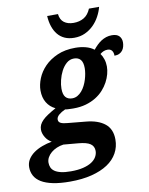

<svg xmlns="http://www.w3.org/2000/svg" viewBox="-163 -838 895 1153"><g transform="rotate(-10 284.5 -261.5)"><path d="M88.9 -329.1Q88.9 -363.8 104.2 -402.1Q119.6 -440.4 150.6 -472.4Q181.6 -504.4 228.5 -525.1Q275.4 -545.9 338.9 -545.9Q372.1 -545.9 401.1 -538.3Q430.2 -530.8 452.1 -514.2Q463.4 -528.3 476.1 -540.8Q488.8 -553.2 502.9 -562.3Q517.1 -571.3 533.2 -576.7Q549.3 -582 567.9 -582Q598.6 -582 612.8 -567.1Q627 -552.2 627 -528.8Q627 -516.6 623.8 -503.9Q620.6 -491.2 613.3 -481Q606 -470.7 593.5 -464.4Q581.1 -458 563 -458Q563 -478.5 554 -489.7Q544.9 -501 527.8 -501Q514.2 -501 502.9 -496.1Q491.7 -491.2 481.9 -482.9Q492.7 -468.8 499.8 -447.3Q506.8 -425.8 506.8 -402.8Q506.8 -380.9 500.5 -356.7Q494.1 -332.5 481.4 -308.8Q468.8 -285.2 449.2 -263.4Q429.7 -241.7 402.8 -225.1Q376 -208.5 341.8 -198.7Q307.6 -189 266.1 -189Q261.7 -189 254.6 -189.2Q247.6 -189.5 240.2 -189.7Q232.9 -189.9 226.1 -190.4Q219.2 -190.9 214.8 -191.9Q191.4 -181.6 175.8 -168.2Q160.2 -154.8 160.2 -139.2Q160.2 -130.9 164.3 -125.5Q168.5 -120.1 175.5 -116.9Q182.6 -113.8 192.4 -111.8Q202.1 -109.9 213.9 -108.9L326.2 -98.1Q399.4 -91.3 440.2 -58.3Q481 -25.4 481 38.1Q481 83.5 460.2 120.8Q439.5 158.2 399.7 184.6Q359.9 210.9 302 225.6Q244.1 240.2 169.9 240.2Q108.9 240.2 65.7 231.2Q22.5 222.2 -4.9 205.6Q-32.2 189 -45.2 165.3Q-58.1 141.6 -58.1 112.8Q-58.1 86.4 -44.7 64.9Q-31.2 43.5 -8.8 27.6Q13.7 11.7 42.5 1Q71.3 -9.8 102.1 -15.1Q92.3 -20 83 -28.6Q73.7 -37.1 66.7 -48.1Q59.6 -59.1 55.2 -71.5Q50.8 -84 50.8 -97.2Q50.8 -112.8 57.1 -126.5Q63.5 -140.1 76.7 -153.3Q89.8 -166.5 110.4 -179.9Q130.9 -193.4 159.2 -209Q126 -224.6 107.4 -255.4Q88.9 -286.1 88.9 -329.1ZM352.1 85Q352.1 56.6 330.3 41.5Q308.6 26.4 256.8 22L168 14.2Q146 17.1 126.7 25.4Q107.4 33.7 92.8 45.9Q78.1 58.1 69.6 73.5Q61 88.9 61 106Q61 121.6 66.7 135Q72.3 148.4 86.2 158.4Q100.1 168.5 124.3 174.3Q148.4 180.2 185.1 180.2Q229 180.2 260.5 172.4Q292 164.6 312.3 151.4Q332.5 138.2 342.3 120.8Q352.1 103.5 352.1 85ZM269 -250Q286.6 -250 301.3 -258.3Q315.9 -266.6 327.6 -280.3Q339.4 -293.9 348.1 -311.3Q356.9 -328.6 362.5 -347.2Q368.2 -365.7 371.1 -383.5Q374 -401.4 374 -416Q374 -451.2 360.1 -467.5Q346.2 -483.9 319.8 -483.9Q293.9 -483.9 274.4 -466.8Q254.9 -449.7 241.7 -424.3Q228.5 -398.9 221.7 -370.4Q214.8 -341.8 214.8 -318.8Q214.8 -282.2 229 -266.1Q243.2 -250 269 -250ZM344.7 -606Q311.5 -606 286.6 -617.2Q261.7 -628.4 244.6 -649.2Q227.5 -669.9 217.8 -699Q208 -728 206.1 -763.2H272Q275.9 -728 298.3 -711.4Q320.8 -694.8 356 -694.8Q392.1 -694.8 418.9 -710.7Q445.8 -726.6 460.9 -763.2H522.9Q515.6 -734.4 500.2 -706.1Q484.9 -677.7 462.4 -655.5Q439.9 -633.3 410.4 -619.6Q380.9 -606 344.7 -606Z"/></g></svg>

Font: Droid Serif
Style: Bold Italic
Weight: 700
Italic angle: -12°
Designer: Monotype Design team
Foundry: Monotype Imaging Inc.
Version: Version 1.03